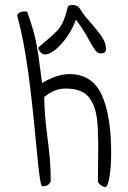

<svg xmlns="http://www.w3.org/2000/svg" viewBox="-20 -751 515 772"><path d="M125 -174Q111 -330 93.5 -460Q76 -590 50 -685Q48 -693 56 -699Q64 -705 78 -705Q85 -705 89 -704Q114 -636 124.5 -584Q135 -532 144 -456L149 -417Q209 -453 259 -453Q350 -453 388.5 -370.5Q427 -288 427 -136Q427 -78 420 -38.5Q413 1 403 1Q390 1 374 -18V-51L375 -160Q375 -191 373 -237Q370 -315 341.5 -355Q313 -395 244 -395Q198 -395 158 -361Q158 -323 161.5 -283Q165 -243 170 -205Q177 -152 180.5 -111.5Q184 -71 184 -22Q178 -10 170.5 -6Q163 -2 150 -2Q145 -1 139.5 -40Q134 -79 125 -174ZM338 -590Q312 -638 285 -672Q273 -637 250.5 -604.5Q228 -572 203.5 -552Q179 -532 162 -532Q143 -532 133 -559L169 -590Q197 -614 210 -627.5Q223 -641 233 -662.5Q243 -684 252 -722Q255 -731 268 -731Q284 -731 291.5 -726Q299 -721 309 -704Q317 -690 352 -651Q358 -643 369 -630Q380 -617 385 -610Q398 -590 402 -579Q406 -568 406 -555Q406 -544 400.5 -540Q395 -536 384 -536Q373 -536 363 -549Q353 -562 338 -590Z"/></svg>

Font: Indie Flower
Style: Regular
Weight: 400
Designer: Kimberly Geswein
Foundry: Kimberly Geswein
Version: Version 2.000